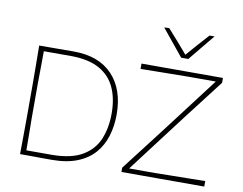

<svg xmlns="http://www.w3.org/2000/svg" viewBox="-97 -1105 1572 1242"><g transform="rotate(10 689.0 -484.5)"><path d="M108 0Q109 -61 109.2 -117Q109.5 -173 110 -238V-475Q109.5 -540.5 109.2 -596.5Q109 -652.5 108 -713Q179.5 -713 229.5 -713.5Q279.5 -714 334 -714Q500.5 -714 589.8 -619.5Q679 -525 679 -360Q679 -284.5 659 -219Q639 -153.5 596 -104Q553 -54.5 483.5 -26.8Q414 1 315 1Q275.5 1 243 0.8Q210.5 0.5 178.5 0.2Q146.5 0 108 0ZM144 -31H316Q440.5 -32.5 512.8 -75.8Q585 -119 615.5 -193Q646 -267 646 -361Q646 -458.5 613.5 -530Q581 -601.5 511 -641Q441 -680.5 329 -682H144Q143.5 -631 143.2 -581.5Q143 -532 142 -475V-238Q143 -181 143.2 -131.5Q143.5 -82 144 -31ZM774 0V-28Q803.5 -66.5 841.5 -116Q879.5 -165.5 918.8 -216.5Q958 -267.5 991 -310.5L1273.5 -682H1087Q1018.5 -681.5 941 -680.2Q863.5 -679 780 -678V-713H1315V-681Q1265 -616 1215.2 -551.2Q1165.5 -486.5 1115 -421L819 -31H989Q1038 -32 1097.8 -32.8Q1157.5 -33.5 1215.8 -34.5Q1274 -35.5 1318 -36V0ZM1026 -795Q991 -838 955.2 -881.8Q919.5 -925.5 884 -969L917 -970Q986 -893.5 1049.5 -818.5Q1082 -856 1114.8 -893.2Q1147.5 -930.5 1182 -968H1215Q1179 -924.5 1143.8 -881.5Q1108.5 -838.5 1073 -795Z"/></g></svg>

Font: Commissioner Loud Thin
Style: Regular
Weight: 100
Designer: Kostas Bartsokas
Foundry: Kostas Bartsokas
Version: Version 1.000; ttfautohint (v1.8.3)